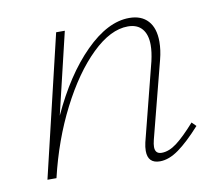

<svg xmlns="http://www.w3.org/2000/svg" viewBox="-55 -476 623 545"><g transform="rotate(-10 256.0 -204.0)"><path d="M484 -77Q448 -37 419.5 -16.5Q391 4 365 4Q330 4 330 -32Q330 -43 333 -56L390 -280Q396 -306 396 -326Q396 -356 382 -372.5Q368 -389 341 -389Q291 -389 237 -336.5Q183 -284 137.5 -195Q92 -106 67 0H41L138 -408H163L107 -173Q157 -282 222 -347Q287 -412 349 -412Q384 -412 403 -391Q422 -370 422 -331Q422 -307 415 -280L358 -59Q355 -47 355 -39Q355 -19 374 -19Q395 -19 417.5 -36Q440 -53 472 -89Z"/></g></svg>

Font: Ysabeau Infant Extralight
Style: Italic
Weight: 200
Italic angle: -12°
Designer: Christian Thalmann (Catharsis Fonts)
Version: Version 0.003